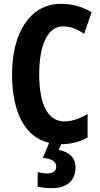

<svg xmlns="http://www.w3.org/2000/svg" viewBox="-20 -744 523 1004"><path d="M375 130C375 82 343 50 287 40L300 10C350 10 397 -2 438 -25V-147C399 -126 360 -109 316 -109C232 -109 185 -196 185 -355C185 -500 225 -606 309 -606C350 -606 385 -591 420 -567L459 -680C409 -710 356 -724 299 -724C135 -724 43 -569 43 -356C43 -152 113 -26 237 3L204 82C248 85 274 100 274 127C274 150 258 163 227 163C212 163 195 161 177 156V232C197 237 222 240 251 240C331 240 375 199 375 130Z"/></svg>

Font: Noto Sans Armenian ExtraCondensed
Style: Regular
Weight: 400
Width: 2
Designer: Monotype Design Team
Foundry: Monotype Imaging Inc.
Version: Version 2.008